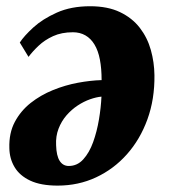

<svg xmlns="http://www.w3.org/2000/svg" viewBox="-20 -579 543 616"><path d="M43.5 -442.5Q57 -463.5 86.8 -490.8Q116.5 -518 162.2 -538.5Q208 -559 269 -559Q325.5 -559 364.8 -540.2Q404 -521.5 428.5 -489.8Q453 -458 464 -418.5Q475 -379 475.5 -338Q476.5 -261 453 -196.2Q429.5 -131.5 387.2 -84Q345 -36.5 288.2 -10Q231.5 16.5 165 16.5Q111 16.5 77 0.5Q43 -15.5 26.8 -42.8Q10.5 -70 10 -104Q8.5 -152 27.5 -187.8Q46.5 -223.5 78.5 -248.8Q110.5 -274 150 -290Q189.5 -306 230 -313.5Q270.5 -321 306 -322Q306 -359 300.5 -387.8Q295 -416.5 283.2 -436Q271.5 -455.5 254 -465.5Q236.5 -475.5 214 -475.5Q177.5 -475.5 150.2 -463Q123 -450.5 103.8 -432.2Q84.5 -414 71.5 -396.5ZM200.5 -46.5Q228 -46.5 247.2 -67.8Q266.5 -89 278.8 -123Q291 -157 297.5 -195.8Q304 -234.5 305.5 -269Q289 -267.5 269 -260.5Q249 -253.5 229.2 -240.5Q209.5 -227.5 193.2 -208.8Q177 -190 167.8 -166Q158.5 -142 160 -113Q161 -79 171.5 -62.8Q182 -46.5 200.5 -46.5Z"/></svg>

Font: Merriweather 36pt Black
Style: Italic
Weight: 900
Italic angle: -7.8°
Version: Version 2.101